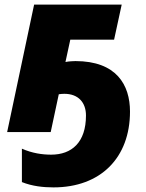

<svg xmlns="http://www.w3.org/2000/svg" viewBox="-20 -573 634 833"><path d="M212 240C417 240 544 111 544 -89C544 -205 485 -308 307 -308C301 -308 277 -307 264 -304L285 -401H475L508 -553H128L11 0H200L235 -164C241 -165 250 -166 259 -166C321 -166 353 -127 353 -72C353 45 291 98 202 98C164 98 120 92 75 72V217C120 235 168 240 212 240Z"/></svg>

Font: Noto Sans Black
Style: Italic
Weight: 900
Italic angle: -12°
Designer: Monotype Design Team
Foundry: Monotype Imaging Inc.
Version: Version 2.013